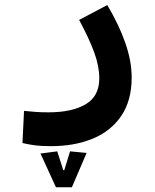

<svg xmlns="http://www.w3.org/2000/svg" viewBox="-20 -351 626 776"><path d="M186.5 239.7Q147.5 239.7 122.8 236.6Q98.1 233.4 70.8 227.1L77.1 97.2Q105 99.6 124.5 101.3Q144 103 176.8 103Q270.5 103 325.9 70.6Q381.3 38.1 381.3 -34.2Q381.3 -83.5 360.6 -139.9Q339.8 -196.3 299.8 -270.5L413.6 -330.6Q460.4 -252 486.3 -178Q512.2 -104 512.2 -38.1Q512.2 55.2 470.5 116.9Q428.7 178.7 355.2 209.2Q281.7 239.7 186.5 239.7ZM206.1 405.8 143.6 269.5 211.4 260.7 235.8 336.9H239.7L263.2 260.7L330.1 267.1L270.5 405.8Z"/></svg>

Font: CaskaydiaMono NF
Style: Bold
Weight: 700
Designer: Aaron Bell
Foundry: Saja Typeworks
Version: Version 2111.001; ttfautohint (v1.8.4);Nerd Fonts 3.1.1